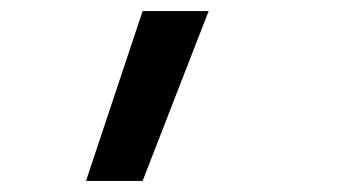

<svg xmlns="http://www.w3.org/2000/svg" viewBox="-20 -166 640 346"><path d="M135 160H237L356 -146H237Z"/></svg>

Font: JetBrains Mono Medium
Style: Italic
Weight: 436
Italic angle: -9°
Monospace: yes
Designer: Philipp Nurullin, Konstantin Bulenkov
Foundry: JetBrains
Version: Version 2.305